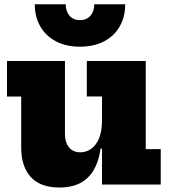

<svg xmlns="http://www.w3.org/2000/svg" viewBox="-20 -844 772 878"><path d="M446.5 -403H377V-565H646.5V-162H715V0H446.5ZM277 -565V-231Q277 -193 295.5 -170.2Q314 -147.5 347.5 -147.5Q373.5 -147.5 396 -162.8Q418.5 -178 432.5 -210.5Q446.5 -243 446.5 -294L476 -164.5H440Q427.5 -76 381 -31.2Q334.5 13.5 252.5 13.5Q164 13.5 120.5 -34.8Q77 -83 77 -168.5V-402.5H12V-565ZM552.5 -824.5Q552.5 -766.5 527.2 -722.8Q502 -679 455.8 -654.8Q409.5 -630.5 345.5 -630.5Q282 -630.5 235.8 -655Q189.5 -679.5 164.2 -723.2Q139 -767 139 -824.5H280.5Q280.5 -792 298 -772Q315.5 -752 345.5 -752Q376 -752 393.5 -772Q411 -792 411 -824.5Z"/></svg>

Font: Hepta Slab ExtraBold
Style: Regular
Weight: 800
Designer: Michael LaGattuta
Foundry: Michael LaGattuta
Version: Version 1.102